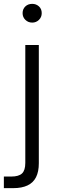

<svg xmlns="http://www.w3.org/2000/svg" viewBox="-44 -754 302 994"><path d="M-24 220V160H14Q53 160 70 144Q87 128 87 89V-521H157V91Q157 135 142.5 163.5Q128 192 98.5 206Q69 220 25 220ZM123 -637Q102 -637 87.5 -651Q73 -665 73 -686Q73 -707 87 -720.5Q101 -734 123 -734Q143 -734 157.5 -721Q172 -708 172 -686Q172 -665 157.5 -651Q143 -637 123 -637Z"/></svg>

Font: DM Sans 10pt Light
Style: Regular
Weight: 300
Version: Version 4.004;gftools[0.9.30]